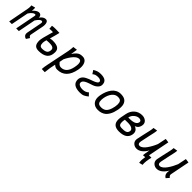

<svg xmlns="http://www.w3.org/2000/svg" viewBox="322 -1902 3490 3490"><g transform="rotate(45 2067.0 -157.5)"><path d="M434.1 -501Q451.7 -501 464.1 -493.4Q476.6 -485.8 483.2 -472.9Q489.7 -460 492.7 -445.3Q495.6 -430.7 495.6 -413.1Q495.6 -386.7 490.2 -360.8L440.4 -105.5Q439.9 -103 439.9 -98.1Q439.9 -83.5 450.7 -72Q461.4 -60.5 475.6 -54.7L433.1 10.3Q406.7 4.9 387 -14.9Q367.2 -34.7 367.2 -69.3Q367.2 -78.6 369.6 -93.3L370.1 -94.2L423.8 -371.1Q424.3 -372.1 424.6 -374.3Q424.8 -376.5 424.8 -377.4Q427.2 -392.1 427.2 -398.4Q427.2 -426.3 403.3 -426.3Q364.3 -426.3 306.6 -337.9L241.2 0H172.4L249 -393.6Q250.5 -399.9 250.5 -407.7Q250.5 -426.3 231.9 -426.3Q211.9 -426.3 184.3 -404.8Q156.7 -383.3 127 -337.4L61.5 0H-7.3L68.4 -397.9Q74.7 -430.2 74.7 -457.5Q74.7 -473.6 72.3 -491.7L149.4 -511.2Q151.9 -501.5 151.9 -482.9Q151.9 -455.6 147.9 -428.2Q171.4 -458.5 204.1 -479.7Q236.8 -501 262.7 -501Q292 -501 308.6 -483.4Q325.2 -465.8 325.2 -441.4Q325.2 -434.6 323.7 -428.2Q377 -501 434.1 -501Z M598.6 -494.1Q630.9 -500.5 686 -500.5Q702.6 -500.5 736.1 -499.3Q769.5 -498 786.6 -498Q781.2 -473.1 768.6 -424.8Q755.9 -376.5 745.6 -340.8L735.4 -304.7Q744.6 -306.2 754.6 -308.1Q764.6 -310.1 768.6 -310.8Q772.5 -311.5 778.6 -312.3Q784.7 -313 790.5 -313.2Q796.4 -313.5 805.7 -313.5Q846.7 -313.5 877.4 -307.6Q908.2 -301.8 932.1 -288.6Q956.1 -275.4 968.3 -252Q980.5 -228.5 980.5 -195.3Q980.5 -91.3 920.9 -44.4Q861.3 2.4 749.5 2.4Q682.1 2.4 653.6 -31.7Q625 -65.9 625 -139.6Q625 -169.9 640.4 -231.7Q655.8 -293.5 673.8 -353.8Q691.9 -414.1 693.8 -424.3Q661.6 -425.8 660.6 -425.8Q627.4 -425.8 604.5 -420.4ZM783.2 -240.7Q771.5 -240.7 753.9 -239.5Q736.3 -238.3 724.6 -237.3L713.4 -236.3Q698.2 -182.6 698.2 -156.7Q698.2 -109.9 714.6 -90.6Q731 -71.3 760.3 -71.3Q832 -71.3 866.7 -95.2Q901.4 -119.1 901.4 -177.7Q901.4 -202.6 885.3 -217Q869.1 -231.4 844.7 -236.1Q820.3 -240.7 783.2 -240.7Z M1420.9 -257.3Q1430.2 -306.2 1430.2 -337.9Q1430.2 -418.9 1375 -418.9Q1326.7 -418.9 1273.4 -360.1Q1220.2 -301.3 1177.2 -210L1161.6 -127.9Q1185.5 -99.1 1197.3 -89.8Q1219.7 -72.3 1248.5 -72.3Q1384.8 -72.3 1420.9 -257.3ZM1130.9 -369.6Q1131.3 -371.6 1132.1 -375.5Q1132.8 -379.4 1133.3 -381.3Q1143.6 -435.5 1146.5 -496.1L1228.5 -505.9Q1228.5 -498.5 1208 -377Q1239.3 -426.8 1269 -453.1Q1298.8 -479.5 1325 -487.1Q1351.1 -494.6 1389.2 -494.6Q1445.8 -494.6 1476.3 -452.6Q1506.8 -410.6 1506.8 -339.8Q1506.8 -305.7 1499.5 -266.6Q1447.3 3.4 1227.1 3.4Q1212.9 3.4 1201.7 1.2Q1190.4 -1 1180.7 -5.9Q1170.9 -10.7 1165.5 -14.2Q1160.2 -17.6 1151.4 -24.9Q1142.6 -32.2 1139.6 -34.2L1117.7 73.7Q1106.4 148.4 1102.5 195.3L1023.4 192.4Q1027.3 133.8 1040.5 71.3Z M1929.7 -113.3 1981.4 -58.6Q1943.4 -25.9 1907.2 -9Q1871.1 7.8 1816.4 7.8Q1620.1 7.8 1620.1 -133.8Q1620.1 -163.6 1632.3 -188.2Q1644.5 -212.9 1662.1 -229.2Q1679.7 -245.6 1708 -260.5Q1736.3 -275.4 1760 -284.7Q1783.7 -293.9 1816.4 -305.2Q1825.2 -308.1 1829.6 -309.6Q1880.9 -327.6 1905.5 -345.5Q1930.2 -363.3 1930.2 -384.3Q1930.2 -403.8 1909.9 -416Q1889.6 -428.2 1855 -428.2Q1812.5 -428.2 1787.8 -419.7Q1763.2 -411.1 1740.2 -390.6L1696.8 -457Q1733.9 -480 1768.1 -491.5Q1802.2 -502.9 1848.1 -502.9Q1928.7 -502.9 1967 -474.1Q2005.4 -445.3 2005.4 -382.3Q2005.4 -341.3 1972.2 -306.9Q1939 -272.5 1888.2 -254.4Q1875 -249.5 1850.1 -241.5Q1825.2 -233.4 1810.5 -228Q1795.9 -222.7 1775.4 -214.6Q1754.9 -206.5 1742.7 -198.5Q1730.5 -190.4 1718.5 -179.9Q1706.5 -169.4 1700.9 -156.5Q1695.3 -143.6 1695.3 -128.4Q1695.3 -107.4 1712.9 -93Q1730.5 -78.6 1755.4 -72.8Q1780.3 -66.9 1809.6 -66.9Q1883.3 -66.9 1929.7 -113.3Z M2373.5 -105Q2424.3 -145.5 2446.8 -258.8Q2447.3 -260.3 2447.8 -263.2Q2448.2 -266.1 2448.7 -267.6Q2454.6 -301.3 2454.6 -323.2Q2454.6 -349.1 2451.2 -366.5Q2447.8 -383.8 2438.5 -398.9Q2429.2 -414.1 2409.9 -421.4Q2390.6 -428.7 2361.3 -428.7Q2298.8 -428.7 2253.4 -374.3Q2208 -319.8 2190.4 -229Q2185.1 -201.2 2185.1 -179.7Q2185.1 -152.8 2188.5 -135.5Q2191.9 -118.2 2201.9 -103.8Q2211.9 -89.4 2231.2 -82.8Q2250.5 -76.2 2280.8 -76.2Q2335 -76.7 2373.5 -105ZM2269 -0.5H2268.1Q2193.4 -0.5 2149.7 -43.7Q2106 -86.9 2106 -160.6Q2106 -189.9 2112.8 -226.6Q2123.5 -282.7 2143.3 -330.6Q2163.1 -378.4 2192.6 -418.2Q2222.2 -458 2265.1 -481Q2308.1 -503.9 2359.4 -503.9Q2429.7 -503.9 2468.8 -479.7Q2507.8 -455.6 2524.4 -405.8Q2533.2 -379.4 2533.2 -339.4Q2533.2 -300.8 2525.9 -265.1Q2517.1 -220.7 2504.9 -183.8Q2492.7 -147 2471.9 -112.1Q2451.2 -77.1 2424.1 -53.2Q2397 -29.3 2357.7 -14.9Q2318.4 -0.5 2270 -0.5Z M2683.1 -310.5Q2700.7 -397.5 2761.5 -450.9Q2822.3 -504.4 2910.2 -504.4Q2965.8 -504.4 3004.2 -474.4Q3042.5 -444.3 3042.5 -396Q3042.5 -386.2 3040 -373Q3036.6 -356.4 3032 -343Q3027.3 -329.6 3020.5 -319.6Q3013.7 -309.6 3008.5 -302.7Q3003.4 -295.9 2994.1 -290Q2984.9 -284.2 2980.7 -281.5Q2976.6 -278.8 2966.1 -274.2Q2955.6 -269.5 2953.6 -268.6Q2965.3 -265.1 2977.5 -258.1Q2989.7 -251 3003.4 -238.8Q3017.1 -226.6 3025.9 -206.3Q3034.7 -186 3034.7 -161.1Q3034.7 -147.9 3031.7 -131.8Q3005.9 4.9 2816.4 4.9Q2655.8 4.9 2655.8 -140.6Q2655.8 -171.9 2663.1 -210Q2669.9 -246.1 2683.1 -310.5ZM2962.4 -375Q2963.9 -380.9 2963.9 -386.2Q2963.9 -407.2 2947.5 -417.7Q2931.2 -428.2 2904.3 -428.2Q2859.9 -428.2 2814.7 -390.9Q2769.5 -353.5 2758.3 -295.9H2792.5Q2946.8 -295.9 2962.4 -375ZM2828.6 -224.6Q2818.4 -224.6 2801.3 -224.1Q2784.2 -223.6 2764.6 -223.6H2743.2Q2734.9 -179.7 2734.9 -152.3Q2734.9 -110.4 2751.7 -92Q2768.6 -73.7 2802.7 -73.7H2813Q2832 -73.7 2843 -74Q2854 -74.2 2869.9 -75.4Q2885.7 -76.7 2895.5 -79.3Q2905.3 -82 2916.7 -86.9Q2928.2 -91.8 2935.1 -98.9Q2941.9 -106 2947.8 -116.5Q2953.6 -127 2956.1 -140.6Q2957 -144.5 2957 -152.3Q2957 -186 2920.2 -205.3Q2883.3 -224.6 2828.6 -224.6Z M3572.8 -76.7Q3568.4 -58.1 3562.5 -29.3Q3548.3 43.5 3548.3 91.3Q3548.3 115.2 3550.8 129.4L3480 146.5Q3475.6 121.6 3475.6 93.8Q3475.6 57.6 3486.3 -3.4Q3486.3 -3.4 3431.2 0Q3431.2 -17.1 3454.6 -145.5Q3418.5 -79.1 3368.4 -39.8Q3318.4 -0.5 3264.2 0Q3214.8 0 3179.4 -30.5Q3144 -61 3144 -109.9Q3144 -120.6 3146.5 -134.3Q3155.3 -182.1 3173.8 -261.2Q3192.4 -340.3 3204.6 -397.2Q3216.8 -454.1 3216.8 -477.1Q3216.8 -482.9 3216.3 -485.4L3296.9 -498.5V-493.7Q3296.9 -472.7 3287.4 -427.5Q3277.8 -382.3 3259.5 -300.5Q3241.2 -218.8 3228 -149.4Q3225.6 -134.8 3225.6 -124Q3225.6 -75.7 3268.6 -75.7Q3297.4 -75.7 3328.9 -100.1Q3360.4 -124.5 3388.4 -164.3Q3416.5 -204.1 3439.9 -247.8Q3463.4 -291.5 3481.9 -337.4L3515.6 -502L3592.8 -491.2L3511.2 -76.2Q3539.1 -76.7 3572.8 -76.7Z M4017.6 4.9Q4016.1 3.9 4005.4 -4.4Q3994.6 -12.7 3990.2 -17.6Q3985.8 -22.5 3978.5 -33Q3971.2 -43.5 3968 -57.4Q3964.8 -71.3 3964.8 -88.9Q3964.8 -111.8 3972.2 -145.5Q3936 -79.1 3886 -39.8Q3835.9 -0.5 3781.7 0Q3732.4 0 3697 -30.5Q3661.6 -61 3661.6 -109.9Q3661.6 -120.6 3664.1 -134.3Q3672.9 -182.1 3691.4 -261.2Q3710 -340.3 3722.2 -397.2Q3734.4 -454.1 3734.4 -477.1Q3734.4 -482.9 3733.9 -485.4L3814.5 -498.5V-493.7Q3814.5 -472.7 3804.9 -427.5Q3795.4 -382.3 3777.1 -300.5Q3758.8 -218.8 3745.6 -149.4Q3743.2 -134.8 3743.2 -124Q3743.2 -75.7 3786.1 -75.7Q3814.9 -75.7 3846.4 -100.1Q3877.9 -124.5 3906 -164.3Q3934.1 -204.1 3957.5 -247.8Q3981 -291.5 3999.5 -337.4L4033.2 -502L4110.4 -491.2L4036.6 -116.7Q4035.6 -108.9 4035.6 -106Q4035.6 -98.1 4037.4 -91.6Q4039.1 -85 4043.5 -78.9Q4047.9 -72.8 4050.5 -69.6Q4053.2 -66.4 4060.3 -60.1Q4067.4 -53.7 4068.8 -52.2Z"/></g></svg>

Font: Fantasque Sans Mono
Style: Italic
Weight: 400
Italic angle: -11°
Monospace: yes
Designer: Jany Belluz
Version: Version 1.8.0 ; ttfautohint (v1.8.2)